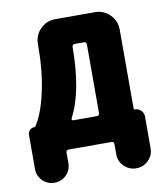

<svg xmlns="http://www.w3.org/2000/svg" viewBox="-75 -582 650 763"><g transform="rotate(-10 250.0 -200.0)"><path d="M305.7 -122.1V-398.4Q305.7 -409.2 294.9 -409.2H258.8Q248 -409.2 248 -398.4Q247.1 -218.8 195.3 -121.1Q191.4 -111.3 201.2 -111.3H294.9Q305.7 -111.3 305.7 -122.1ZM449.2 -111.3Q462.9 -111.3 473.1 -101.1Q483.4 -90.8 483.4 -77.1V50.8Q483.4 80.1 462.9 100.1Q442.4 120.1 414.1 120.1Q385.7 120.1 365.2 100.1Q344.7 80.1 344.7 50.8V10.7Q344.7 0 334 0H162.1Q151.4 0 151.4 10.7V52.7Q151.4 81.1 131.8 100.6Q112.3 120.1 84 120.1Q55.7 120.1 36.1 100.6Q16.6 81.1 16.6 52.7V-85Q16.6 -95.7 24.4 -103.5Q32.2 -111.3 43 -111.3Q45.9 -111.3 47.9 -114.3Q78.1 -160.2 96.2 -243.7Q114.3 -327.1 114.3 -430.7V-434.6Q114.3 -469.7 139.2 -494.6Q164.1 -519.5 199.2 -519.5H359.4Q394.5 -519.5 419.4 -494.6Q444.3 -469.7 444.3 -434.6V-116.2Q444.3 -111.3 449.2 -111.3Z"/></g></svg>

Font: Rounded-X Mgen+ 1m bold
Style: Bold
Weight: 700
Designer: [Source Han Sans]
Ryoko NISHIZUKA  (kana & ideographs); Paul D. Hunt (Latin, Greek & Cyrillic); Wenlong ZHANG  (bopomofo
Version: Version 1.059.20150602